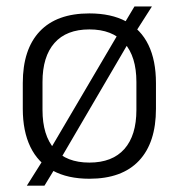

<svg xmlns="http://www.w3.org/2000/svg" viewBox="-20 -541 553 594"><path d="M256.5 12Q189.5 12 143.5 -13Q97.5 -38 74 -86.5Q50.5 -135 50.5 -204.5V-284Q50.5 -388.5 103 -444Q155.5 -499.5 256.5 -499.5Q324 -499.5 370 -474.8Q416 -450 439.2 -402Q462.5 -354 462.5 -284V-204.5Q462.5 -99.5 410 -43.8Q357.5 12 256.5 12ZM63 33.5 117.5 -53 131 -71.5 352.5 -448 361 -462.5 396 -521H450L398 -439.5L384.5 -420.5L164.5 -44.5L155 -28L117.5 33.5ZM256.5 -38Q327.5 -38 364.8 -80Q402 -122 402 -201V-287.5Q402 -366 364.8 -408Q327.5 -450 256.5 -450Q185.5 -450 148.5 -408Q111.5 -366 111.5 -287.5V-201Q111.5 -122 148.5 -80Q185.5 -38 256.5 -38Z"/></svg>

Font: Anek Telugu Light
Style: Regular
Weight: 300
Version: Version 1.003